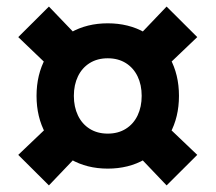

<svg xmlns="http://www.w3.org/2000/svg" viewBox="-20 -628 660 588"><path d="M91.9 -334.4Q91.9 -399.4 119.5 -450Q147.2 -500.6 196.8 -528.6Q246.3 -556.6 310 -556.6Q373.8 -556.6 423.3 -528.6Q472.8 -500.6 500.5 -450Q528.1 -399.4 528.1 -334.4Q528.1 -269.4 500.5 -218.8Q472.8 -168.1 423.2 -139.8Q373.7 -111.6 310 -111.6Q246.3 -111.6 196.8 -139.9Q147.2 -168.2 119.6 -218.8Q91.9 -269.4 91.9 -334.4ZM413.9 -334.4Q413.9 -368.1 401.4 -394Q388.9 -420 365.4 -434.8Q341.9 -449.5 310 -449.5Q278.1 -449.5 254.6 -434.8Q231.2 -420.1 218.7 -394.1Q206.2 -368.1 206.2 -334.4Q206.2 -300.7 218.7 -274.5Q231.2 -248.3 254.6 -233.6Q278.1 -218.8 310 -218.8Q341.9 -218.8 365.4 -233.6Q388.9 -248.3 401.4 -274.5Q413.9 -300.8 413.9 -334.4ZM473.7 -258.9 584.1 -153.7 490.2 -60.2 384.9 -170.7ZM384.9 -497.6 490.2 -607.9 584.1 -514.4 473.8 -409.2ZM129.8 -607.9 240.1 -492.9 150.9 -404.2 35.9 -514.4ZM35.9 -153.7 145.8 -258.5 234.7 -170.1 129.8 -60.2Z"/></svg>

Font: Monaspace Neon Var ExtraLight
Style: Regular
Weight: 200
Designer: Riley Cran and the Lettermatic Team
Version: Version 1.200 (Monaspace Neon Var)